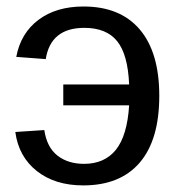

<svg xmlns="http://www.w3.org/2000/svg" viewBox="-20 -558 550 588"><path d="M467.8 -264.6Q467.8 -129.9 408 -60.1Q348.1 9.8 234.9 9.8Q148.4 9.8 92.8 -34.2Q37.1 -78.1 26.9 -153.8L115.7 -159.7Q123.5 -106.9 156 -81.5Q188.5 -56.2 237.3 -56.2Q300.3 -56.2 335 -99.4Q369.6 -142.6 375.5 -235.4H173.8V-299.3H375.5Q371.6 -391.6 338.6 -432.1Q305.7 -472.7 238.3 -472.7Q135.3 -472.7 120.1 -377L29.8 -383.8Q43.5 -456.5 97.9 -497.3Q152.3 -538.1 235.8 -538.1Q348.1 -538.1 408 -467.8Q467.8 -397.5 467.8 -264.6Z"/></svg>

Font: Arimo
Style: Regular
Weight: 400
Designer: Steve Matteson
Foundry: Monotype Imaging Inc.
Version: Version 1.33